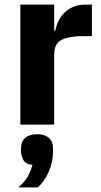

<svg xmlns="http://www.w3.org/2000/svg" viewBox="-20 -545 444 840"><path d="M60 0ZM69 0V-525H217V-411H222Q226 -433 236 -453.5Q246 -474 262.5 -490Q279 -506 302 -515.5Q325 -525 356 -525H382V-387H345Q280 -387 248.5 -370Q217 -353 217 -307V0ZM142 42Q175 42 193.5 58Q212 74 212 104V118Q212 164 193 207Q174 250 145 275H60Q86 253 100 229.5Q114 206 122 176Q93 174 82.5 155.5Q72 137 72 115V104Q72 74 90.5 58Q109 42 142 42Z"/></svg>

Font: Aneliza ExtraBold
Style: Regular
Weight: 800
Designer: Mike Abbink, Paul van der Laan, Pieter van Rosmalen
Foundry: Bold Monday
Version: Version 3.001;September 8, 2019;FontCreator 11.5.0.2425 64-b